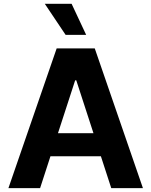

<svg xmlns="http://www.w3.org/2000/svg" viewBox="-20 -979 788 999"><path d="M188.6 0 242.5 -165.8H505L558.9 0H723.7L473 -727.3H274.9L23.8 0ZM281.6 -285.9 371.1 -561.1H376.8L466.3 -285.9ZM321.4 -797.6H428.3L352.6 -959.2H213.1Z"/></svg>

Font: Karasuma Gothic
Style: Bold
Weight: 700
Designer: Rasmus Andersson / Ryoko Nishizuka
Foundry: Genbu
Version: Version 1.00